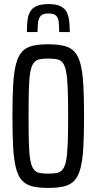

<svg xmlns="http://www.w3.org/2000/svg" viewBox="-20 -913 474 941"><path d="M216 8Q169 8 137.5 0Q106 -8 87 -29.5Q68 -51 58 -90.5Q48 -130 44.5 -192Q41 -254 41 -344Q41 -434 44.5 -496Q48 -558 58 -597.5Q68 -637 87 -658.5Q106 -680 137.5 -688Q169 -696 216 -696Q263 -696 295 -688Q327 -680 346 -658.5Q365 -637 375 -597.5Q385 -558 388.5 -496Q392 -434 392 -344Q392 -254 388.5 -192Q385 -130 375 -90.5Q365 -51 346 -29.5Q327 -8 295.5 0Q264 8 216 8ZM216 -62Q242 -62 259.5 -65.5Q277 -69 288 -83.5Q299 -98 304.5 -128.5Q310 -159 312 -211.5Q314 -264 314 -344Q314 -424 312 -476.5Q310 -529 304.5 -559.5Q299 -590 288 -604.5Q277 -619 259.5 -622.5Q242 -626 216 -626Q191 -626 173.5 -622.5Q156 -619 145 -604.5Q134 -590 128.5 -559.5Q123 -529 121.5 -476.5Q120 -424 120 -344Q120 -264 121.5 -211.5Q123 -159 128.5 -128.5Q134 -98 145 -83.5Q156 -69 173.5 -65.5Q191 -62 216 -62ZM218 -893Q254 -893 275.5 -883Q297 -873 306.5 -854.5Q316 -836 319 -811Q322 -786 322 -756H270Q270 -786 267.5 -806.5Q265 -827 254 -837Q243 -847 218 -847Q192 -847 181 -836.5Q170 -826 167 -806Q164 -786 164 -756H112Q112 -786 114.5 -811Q117 -836 127 -854.5Q137 -873 158.5 -883Q180 -893 218 -893Z"/></svg>

Font: Saira ExtraCondensed Medium
Style: Regular
Weight: 500
Width: 2
Designer: Hector Gatti with collaboration of the Omnibus-Type team
Foundry: Omnibus-Type
Version: Version 1.101